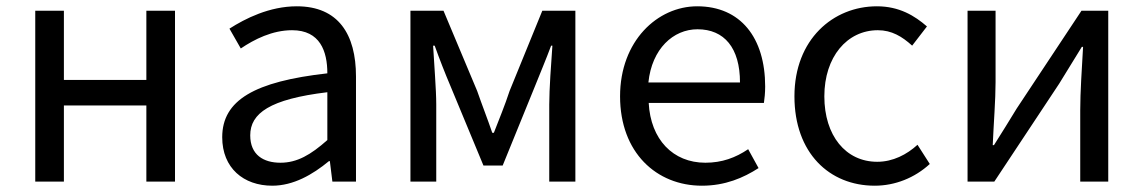

<svg xmlns="http://www.w3.org/2000/svg" viewBox="-20 -577 3633 610"><path d="M92 0H183V-242H445V0H536V-543H445V-323H183V-543H92Z M845 13C912 13 973 -22 1025 -65H1028L1036 0H1111V-334C1111 -468 1055 -557 923 -557C836 -557 759 -518 709 -486L745 -423C788 -452 845 -481 908 -481C997 -481 1020 -414 1020 -344C789 -318 686 -259 686 -141C686 -43 754 13 845 13ZM871 -60C817 -60 775 -85 775 -147C775 -217 837 -262 1020 -284V-132C967 -85 924 -60 871 -60Z M1284 0H1366V-245C1366 -293 1359 -376 1356 -432H1361C1376 -390 1394 -344 1411 -304L1516 -51H1577L1680 -304C1696 -344 1715 -389 1731 -432H1735C1731 -376 1725 -293 1725 -245V0H1808V-543H1703L1599 -288C1584 -242 1566 -199 1549 -155H1544C1529 -199 1512 -242 1496 -288L1389 -543H1284Z M2210 13C2284 13 2342 -12 2390 -43L2357 -103C2317 -76 2274 -60 2221 -60C2118 -60 2047 -134 2041 -250H2407C2409 -263 2411 -282 2411 -302C2411 -457 2333 -557 2195 -557C2069 -557 1950 -447 1950 -271C1950 -92 2066 13 2210 13ZM2040 -315C2051 -422 2119 -484 2196 -484C2281 -484 2331 -425 2331 -315Z M2759 13C2824 13 2886 -12 2934 -56L2895 -117C2861 -86 2817 -63 2767 -63C2667 -63 2599 -146 2599 -271C2599 -396 2671 -481 2769 -481C2813 -481 2846 -461 2878 -432L2925 -493C2886 -527 2837 -557 2766 -557C2627 -557 2504 -452 2504 -271C2504 -91 2615 13 2759 13Z M3054 0H3139L3345 -311C3365 -344 3396 -394 3417 -428H3421C3417 -357 3412 -284 3412 -227V0H3501V-543H3416L3210 -232C3190 -199 3159 -149 3138 -116H3134C3137 -186 3143 -259 3143 -316V-543H3054Z"/></svg>

Font: Noto Sans CJK JP Regular
Style: Regular
Weight: 400
Designer: Ryoko NISHIZUKA (kana & ideographs); Paul D. Hunt (Latin, Greek & Cyrillic); Wenlong ZHANG (bopomofo); Sandoll Communica
Foundry: Adobe Systems Incorporated
Version: Version 1.001;PS 1.001;hotconv 1.0.78;makeotf.lib2.5.61930